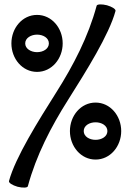

<svg xmlns="http://www.w3.org/2000/svg" viewBox="-20 -838 605 876"><path d="M421 -812C383 -671 315 -540 237 -417C155 -287 50 -120 21 -12C19 -4 36 7 60 14C84 20 105 19 107 12C145 -129 213 -260 291 -383C373 -513 478 -680 507 -788C509 -796 492 -807 468 -814C444 -820 423 -819 421 -812ZM266 -640C266 -710 216 -770 149 -770C82 -770 32 -710 32 -640C32 -570 82 -510 149 -510C216 -510 266 -570 266 -640ZM95 -640C95 -665 122 -680 149 -680C177 -680 203 -665 203 -640C203 -615 177 -600 149 -600C122 -600 95 -615 95 -640ZM533 -240C533 -310 483 -370 416 -370C349 -370 299 -310 299 -240C299 -170 349 -110 416 -110C483 -110 533 -170 533 -240ZM362 -240C362 -265 388 -280 416 -280C444 -280 470 -265 470 -240C470 -215 444 -200 416 -200C388 -200 362 -215 362 -240Z"/></svg>

Font: Nupuram Condensed Oblique
Style: Regular
Weight: 400
Width: 3
Designer: Santhosh Thottingal (santhosh.thottingal@gmail.com)
Foundry: SMC
Version: Version 1.000